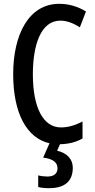

<svg xmlns="http://www.w3.org/2000/svg" viewBox="-20 -745 495 1005"><path d="M361 133C361 90 333 56 279 44L294 10C340 9 378 -1 412 -20V-109C375 -90 339 -78 299 -78C206 -78 152 -182 152 -356C152 -508 193 -637 296 -637C331 -637 365 -623 398 -602L430 -685C387 -711 341 -725 290 -725C130 -725 49 -563 49 -357C49 -152 120 -22 239 5L206 80C255 86 281 104 281 136C281 163 263 179 228 179C213 179 195 177 180 173V234C195 238 214 240 237 240C321 240 361 202 361 133Z"/></svg>

Font: Noto Sans Malayalam ExtraCondensed Medium
Style: Regular
Weight: 500
Width: 2
Designer: Jelle Bosma - Monotype Design Team
Foundry: Monotype Imaging Inc.
Version: Version 2.104